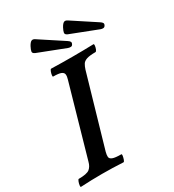

<svg xmlns="http://www.w3.org/2000/svg" viewBox="-216 -980 996 1100"><g transform="rotate(-30 281.5 -430.5)"><path d="M-8 4Q-12 4 -10.5 -7.5Q-9 -19 -4.5 -30.5Q0 -42 4 -42Q58 -42 76 -56.5Q94 -71 101 -99L234 -565Q240 -584 238.5 -597Q237 -610 222 -616.5Q207 -623 170 -623Q166 -623 167.5 -634Q169 -645 173.5 -656.5Q178 -668 183 -668Q218 -667 253 -666.5Q288 -666 323 -666Q358 -666 393 -666.5Q428 -667 462 -668Q467 -668 465.5 -656.5Q464 -645 459.5 -634Q455 -623 449 -623Q411 -623 391.5 -616.5Q372 -610 364 -597Q356 -584 350 -565L215 -99Q210 -80 211 -67.5Q212 -55 228.5 -48.5Q245 -42 285 -42Q290 -42 288 -30.5Q286 -19 282 -7.5Q278 4 273 4Q238 2 203 1Q168 0 133 0Q98 0 62.5 1Q27 2 -8 4ZM326 -722 148 -791Q132 -798 133.5 -809Q135 -820 145 -839Q156 -859 166 -863.5Q176 -868 189 -859L343 -758Q354 -751 357.5 -744.5Q361 -738 356 -729Q352 -720 343 -719.5Q334 -719 326 -722ZM541 -722 363 -791Q347 -798 348.5 -809Q350 -820 360 -839Q371 -859 381 -863.5Q391 -868 404 -859L558 -758Q569 -751 572.5 -744.5Q576 -738 571 -729Q566 -720 557.5 -719.5Q549 -719 541 -722Z"/></g></svg>

Font: Junicode
Style: Bold Italic
Weight: 700
Italic angle: -11°
Designer: Peter S. Baker
Version: Version 2.100; ttfautohint (v1.8.4)